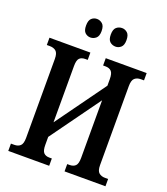

<svg xmlns="http://www.w3.org/2000/svg" viewBox="-162 -1027 988 1138"><g transform="rotate(20 332.0 -457.5)"><path d="M25 0V-46H46Q70 -46 84 -59Q98 -72 98 -109V-606Q98 -643 83 -655.5Q68 -668 44 -668H25V-714H283V-668H267Q244 -668 231.5 -655.5Q219 -643 219 -606V-251L445 -564V-605Q445 -642 432 -655Q419 -668 395 -668H380V-714H638V-668H618Q594 -668 579.5 -655Q565 -642 565 -605V-107Q565 -71 580 -58.5Q595 -46 618 -46H638V0H380V-46H395Q419 -46 432 -59Q445 -72 445 -109V-472L219 -159V-109Q219 -72 231.5 -59Q244 -46 267 -46H283V0ZM411 -798Q390 -798 375 -811Q360 -824 360 -856Q360 -889 375 -902Q390 -915 411 -915Q429 -915 444 -902Q459 -889 459 -856Q459 -824 444 -811Q429 -798 411 -798ZM252 -798Q233 -798 218.5 -811Q204 -824 204 -856Q204 -889 218.5 -902Q233 -915 252 -915Q271 -915 286.5 -902Q302 -889 302 -856Q302 -824 286.5 -811Q271 -798 252 -798Z"/></g></svg>

Font: Noto Serif ExtraCondensed SemiBold
Style: Regular
Weight: 600
Width: 2
Designer: Monotype Design Team
Foundry: Monotype Imaging Inc.
Version: Version 2.015; ttfautohint (v1.8.4.7-5d5b)